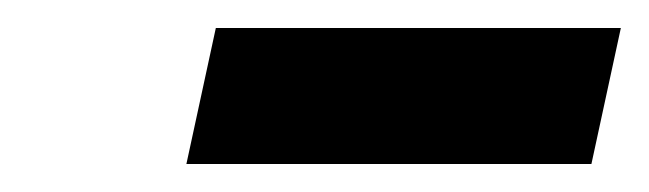

<svg xmlns="http://www.w3.org/2000/svg" viewBox="-20 -730 463 137"><path d="M113 -613H402L423 -710H134Z"/></svg>

Font: Geist SemiBold
Style: Italic
Weight: 600
Italic angle: -12°
Designer: Basement.studio, Andrés Briganti, Mateo Zaragoza
Foundry: Basement.studio, Vercel, Andrés Briganti, Guido Ferreyra, Mateo Zaragoza
Version: Version 1.500